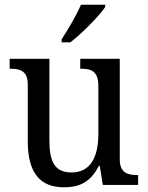

<svg xmlns="http://www.w3.org/2000/svg" viewBox="-20 -786 629 816"><path d="M242 -619V-606H279C330 -645 404 -721 427 -756V-766H324C305 -721 270 -662 242 -619ZM252 10C313 10 363 -8 400 -81H404L417 0H567V-42H564C524 -42 489 -50 489 -109V-536H321V-494H324C365 -494 398 -485 398 -422V-216C398 -118 364 -53 284 -53C211 -53 190 -101 190 -190V-536H21V-494H24C65 -494 98 -485 98 -427V-186C98 -49 152 10 252 10Z"/></svg>

Font: Noto Serif Ethiopic SmCn
Style: Regular
Weight: 400
Width: 4
Designer: Monotype Design Team
Foundry: Monotype Imaging Inc.
Version: Version 2.102